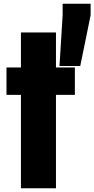

<svg xmlns="http://www.w3.org/2000/svg" viewBox="-20 -933 509 1036"><path d="M93 83V-421H15V-569H93V-758H282V-569H384V-421H282V83ZM301 -577 318 -851V-913H469V-851L413 -577Z"/></svg>

Font: Farlight84_Sys_V01
Style: Bold
Weight: 700
Designer: Monotype Design Team, Nadine Chahine and Nizar Qandah
Foundry: Monotype Imaging Inc.
Version: Version 2.004;October 31, 2024;FontCreator 14.0.0.2814 64-bi